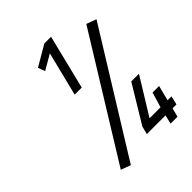

<svg xmlns="http://www.w3.org/2000/svg" viewBox="-223 -911 1039 1039"><g transform="rotate(-45 296.0 -391.5)"><path d="M182 -721 300 -790H351L274 -478H220L283 -731L197 -681ZM165 7 109 -14 535 -704 592 -683ZM476 0 488 -51H345L357 -97L487 -312H546L416 -101H500L526 -188H576L554 -101H584L572 -51H542L529 0Z"/></g></svg>

Font: Titillium Web Light
Style: Italic
Weight: 300
Italic angle: -13°
Version: Version 1.002;PS 57.000;hotconv 1.0.70;makeotf.lib2.5.55311